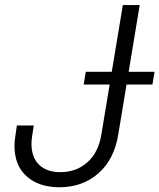

<svg xmlns="http://www.w3.org/2000/svg" viewBox="-20 -748 645 777"><path d="M220.2 9.8Q137.7 9.8 88.1 -34.2Q38.6 -78.1 38.6 -158.2Q38.6 -165.5 39.3 -174.3Q40 -183.1 42.2 -198.5Q44.4 -213.9 48.3 -240.2H116.7Q112.8 -215.3 110.6 -201.2Q108.4 -187 107.9 -179.7Q107.4 -172.4 107.4 -166Q107.4 -111.3 138.2 -81.3Q168.9 -51.3 224.6 -51.3Q288.1 -51.3 333 -90.6Q377.9 -129.9 390.1 -203.1L477.1 -727.5H545.4L458.5 -203.1Q441.9 -102.5 377.9 -46.4Q314 9.8 220.2 9.8ZM318.8 -405.8 327.1 -457.5H605.5L596.7 -405.8Z"/></svg>

Font: Inter 20pt Light
Style: Italic
Weight: 300
Italic angle: -9.3988°
Version: Version 4.001;git-66647c0bb